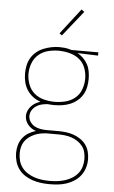

<svg xmlns="http://www.w3.org/2000/svg" viewBox="-63 -788 626 1052"><g transform="rotate(5 250.0 -261.5)"><path d="M250 223Q250 223 250 223Q250 223 250 223Q226 223 202.5 220Q179 217 156.5 209.5Q134 202 114 189Q94 176 80 157Q66 138 59.5 114.5Q53 91 53 68Q53 46 59 24.5Q65 3 78.5 -14.5Q92 -32 111 -43.5Q130 -55 151 -61Q138 -65 127 -72.5Q116 -80 107.5 -90Q99 -100 94 -112.5Q89 -125 89 -139Q89 -153 95 -167Q101 -181 111 -192Q121 -203 134 -210.5Q147 -218 162 -223Q139 -230 120 -244.5Q101 -259 88 -279Q75 -299 69.5 -322.5Q64 -346 64 -370Q64 -392 68.5 -414Q73 -436 84.5 -455.5Q96 -475 113.5 -489.5Q131 -504 152 -512.5Q173 -521 195 -525.5Q217 -530 239 -530Q254 -530 268 -528.5Q282 -527 296 -523L306 -520H454V-502L340 -506Q358 -497 373 -482Q388 -467 397.5 -449Q407 -431 410.5 -410.5Q414 -390 414 -370Q414 -347 409.5 -325Q405 -303 393.5 -283.5Q382 -264 364.5 -249.5Q347 -235 326.5 -226.5Q306 -218 284 -214.5Q262 -211 239 -211Q230 -211 220.5 -211.5Q211 -212 202 -213Q185 -212 169 -208Q153 -204 139.5 -195Q126 -186 117 -171.5Q108 -157 108 -140Q108 -123 118 -108Q128 -93 142.5 -85Q157 -77 174.5 -74Q192 -71 209 -71Q211 -71 213 -71Q215 -71 217 -71Q219 -71 221.5 -71Q224 -71 227 -71H273Q294 -71 315.5 -68.5Q337 -66 357 -59Q377 -52 395 -40Q413 -28 425.5 -11Q438 6 443.5 27Q449 48 449 70Q449 93 442 116Q435 139 420.5 158Q406 177 386 190Q366 203 343.5 210.5Q321 218 297.5 220.5Q274 223 250 223ZM239 -229Q269 -229 298.5 -236.5Q328 -244 351 -263Q374 -282 384.5 -311Q395 -340 395 -370Q395 -397 386 -424Q377 -451 357 -470Q337 -489 310.5 -498Q284 -507 256 -509L239 -510Q239 -510 238.5 -510Q238 -510 237 -510Q208 -510 178.5 -502.5Q149 -495 126.5 -475.5Q104 -456 93.5 -427.5Q83 -399 83 -370Q83 -340 94 -311Q105 -282 127.5 -263Q150 -244 179.5 -236.5Q209 -229 239 -229ZM250 205Q271 205 292 202.5Q313 200 333.5 193.5Q354 187 372 176Q390 165 403.5 148.5Q417 132 423 111.5Q429 91 429 70Q429 51 424.5 32.5Q420 14 408.5 -1Q397 -16 381 -26.5Q365 -37 347 -43Q329 -49 310.5 -51Q292 -53 273 -53H227Q223 -53 219 -53Q215 -53 210 -53Q193 -52 176.5 -49Q160 -46 144 -39Q128 -32 114 -21.5Q100 -11 90.5 3Q81 17 77 34Q73 51 73 68Q73 89 78.5 109.5Q84 130 97 147Q110 164 128.5 175.5Q147 187 167 193.5Q187 200 208 202.5Q229 205 250 205Q250 205 250 205Q250 205 250 205ZM247 -595 233 -605 342 -746 358 -734Z"/></g></svg>

Font: Zed Mono Thin
Style: Regular
Weight: 100
Monospace: yes
Designer: Belleve Invis
Foundry: Belleve Invis
Version: Version 1.0.0; ttfautohint (v1.8.4)